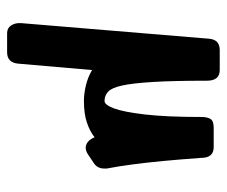

<svg xmlns="http://www.w3.org/2000/svg" viewBox="-69 -449 638 540"><g transform="rotate(90 250.0 -179.0)"><path d="M453 -166Q454 -162 454 -159Q454 -156 454 -153Q454 -134 439 -124L415 -108Q405 -101 395 -101Q384 -101 374 -112Q369 -119 366 -126Q350 -113 325 -104.5Q300 -96 264 -96Q244 -96 220.5 -101.5Q197 -107 177 -119L159 89Q156 120 127 120H73Q59 120 51.5 108.5Q44 97 45 81L89 -449Q92 -478 121 -478H177Q207 -478 207 -442Q207 -348 210.5 -290.5Q214 -233 220.5 -203.5Q227 -174 238 -164Q249 -154 264 -154Q275 -154 285 -181Q295 -208 302 -268Q309 -328 309 -426Q309 -443 314.5 -452Q320 -461 339 -461H394Q424 -461 424 -426V-425Q424 -423 424.5 -420Q425 -417 425 -415Q428 -370 432.5 -322Q437 -274 442.5 -232.5Q448 -191 453 -166Z"/></g></svg>

Font: Yusei Magic
Style: Regular
Weight: 400
Designer: Tanukizamurai
Foundry: Yusei Magic Project
Version: Version 1.200